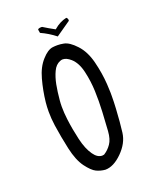

<svg xmlns="http://www.w3.org/2000/svg" viewBox="-142 -862 783 942"><g transform="rotate(-20 250.0 -391.0)"><path d="M397 -338.9Q397 -345.7 397 -355Q396.5 -377 395 -400.4Q391.1 -459.5 375.7 -520.3Q360.4 -581.1 326.2 -617.7Q292.5 -654.3 263.7 -659.7Q246.1 -663.1 231.9 -663.1Q217.8 -663.1 206.5 -661.6Q179.7 -658.2 149.9 -624.5Q119.1 -590.8 104 -535.2Q88.4 -478.5 82 -419.4Q79.6 -395.5 79.6 -371.1Q79.6 -335 85 -297.4Q94.2 -234.4 108.6 -168.9Q123 -103.5 149.9 -66.9Q176.8 -30.8 198.2 -20.5Q219.7 -10.3 244.1 -8.3Q287.6 -8.3 332.8 -53.2Q377.9 -98.1 384.5 -150.4Q391.1 -202.6 395 -272.5Q397 -307.1 397 -338.9ZM253.4 -78.6Q228.5 -78.6 208.5 -107.4Q185.5 -139.6 172.6 -194.8Q159.7 -250 152.8 -305.2Q148.4 -340.3 148.4 -371.1Q148.4 -388.7 149.9 -404.8Q153.8 -448.7 160.6 -484.4Q167.5 -520 180.7 -547.9Q193.8 -576.7 218.3 -585.9Q225.1 -588.9 231.9 -588.9Q251 -588.9 272.9 -569.8Q301.8 -544.4 313.7 -492.7Q325.7 -440.9 327.6 -388.2Q329.6 -335.9 326.7 -279.8Q323.7 -223.1 320.8 -181.6Q317.9 -140.1 301.8 -117.2Q286.1 -94.2 263.2 -80.1Q257.8 -78.6 253.4 -78.6ZM325.7 -760.3Q325.7 -768.6 318.4 -774.4Q282.7 -766.6 252.9 -740.7L250.5 -738.8Q218.8 -755.9 191.9 -772.9Q189 -773.4 186.5 -773.4Q178.2 -773.4 170.9 -770L168.9 -766.6L171.9 -749Q212.9 -730.5 248 -702.6L325.2 -756.3Q325.7 -758.8 325.7 -760.3Z"/></g></svg>

Font: Bakudai
Style: Light
Weight: 300
Version: Version 1.48